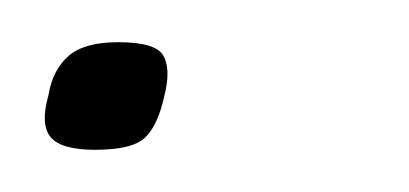

<svg xmlns="http://www.w3.org/2000/svg" viewBox="-20 -64 194 91"><path d="M58 -19Q55 -5 49 1Q43 7 25 7Q9 7 4 1Q-1 -5 3 -19Q5 -31 12.5 -37.5Q20 -44 36 -44Q54 -44 57.5 -37.5Q61 -31 58 -19Z"/></svg>

Font: Glory ExtraLight
Style: Italic
Weight: 250
Italic angle: -12°
Version: Version 1.011